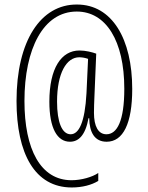

<svg xmlns="http://www.w3.org/2000/svg" viewBox="-20 -738 653 848"><path d="M564 -345C564 -566 475 -718 320 -718C160 -719 53 -558 53 -292C53 -59 134 90 297 90C343 90 385 79 414 61V26C388 44 339 58 296 58C159 58 88 -79 88 -292C88 -522 171 -687 319 -687C448 -687 529 -558 529 -346C529 -203 497 -145 450 -145C414 -145 395 -180 395 -240C395 -258 396 -290 397 -310L405 -501C389 -507 359 -515 331 -515C251 -515 198 -437 198 -289C198 -171 233 -112 289 -112C327 -112 357 -140 371 -216H374C375 -153 398 -112 451 -112C524 -112 564 -193 564 -345ZM232 -289C232 -416 274 -485 330 -485C344 -485 358 -482 369 -478L362 -327C355 -196 328 -145 292 -145C254 -145 232 -198 232 -289Z"/></svg>

Font: Noto Sans Kannada ExtraCondensed ExtraLight
Style: Regular
Weight: 200
Width: 2
Designer: Jelle Bosma - Monotype Design Team
Foundry: Monotype Imaging Inc.
Version: Version 2.005